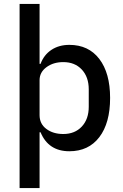

<svg xmlns="http://www.w3.org/2000/svg" viewBox="-20 -760 629 980"><path d="M80 200V-740H182V-434H187Q204 -480 242.5 -505.5Q281 -531 334 -531Q432 -531 487 -459Q542 -387 542 -260Q542 -132 487 -60Q432 12 334 12Q227 12 187 -85H182V200ZM303 -76Q362 -76 397.5 -114Q433 -152 433 -215V-304Q433 -367 397.5 -405Q362 -443 303 -443Q252 -443 217 -417Q182 -391 182 -351V-172Q182 -128 216.5 -102Q251 -76 303 -76Z"/></svg>

Font: Anuphan Medium
Style: Regular
Weight: 500
Designer: Mike Abbink, Paul van der Laan, Pieter van Rosmalen, Mint Tantisuwanna
Foundry: Bold Monday; Cadson Demak
Version: Version 3.002;hotconv 1.0.109;makeotfexe 2.5.65596